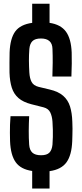

<svg xmlns="http://www.w3.org/2000/svg" viewBox="-20 -930 448 1050"><path d="M156 101V5Q93.5 -4 65.8 -43Q38 -82 35 -158Q34.5 -181.5 34.2 -203.8Q34 -226 34.8 -248.5Q35.5 -271 37.5 -294.5H139.5Q137.5 -254.5 137.2 -214.5Q137 -174.5 139.5 -139Q141.5 -109.5 157 -95.2Q172.5 -81 204.5 -81Q236 -81 250 -95.2Q264 -109.5 267 -139Q268.5 -161.5 269 -181Q269.5 -200.5 269 -220.5Q268.5 -240.5 267 -264.5Q265 -294 255 -315Q245 -336 218.5 -343L151.5 -360Q106.5 -371.5 81 -393.8Q55.5 -416 44.5 -450.5Q33.5 -485 32 -533Q31.5 -560 31.8 -588Q32 -616 32.5 -643.5Q35.5 -719.5 63.2 -757.8Q91 -796 156 -805V-909.5H251V-805Q312 -796 340.5 -757.2Q369 -718.5 372 -643Q373 -618.5 372.5 -582.8Q372 -547 370.5 -511.5H266.5Q268 -549 268.2 -586.8Q268.5 -624.5 267 -662Q266.5 -691 250.5 -705.2Q234.5 -719.5 204 -719.5Q172 -719.5 157.5 -705.2Q143 -691 140.5 -662Q138 -630 138.2 -597.5Q138.5 -565 140.5 -533Q142.5 -501 153 -481.5Q163.5 -462 191 -455L251.5 -440.5Q299 -429.5 325.5 -406.2Q352 -383 363 -347.8Q374 -312.5 375.5 -264.5Q376.5 -243.5 376.5 -226.5Q376.5 -209.5 376 -193.2Q375.5 -177 375 -158Q372 -81.5 343.5 -42.2Q315 -3 251 6V101Z"/></svg>

Font: Big Shoulders Display Thin
Style: Bold
Weight: 700
Version: Version 2.002